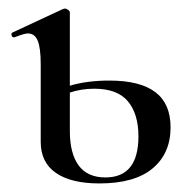

<svg xmlns="http://www.w3.org/2000/svg" viewBox="-20 -415 440 448"><path d="M378 -118Q378 -57 336 -22Q294 13 212 13Q146 13 110.5 -11.5Q75 -36 75 -84V-265Q75 -303 68 -320Q61 -337 45 -337Q37 -337 14 -328H12Q8 -328 7 -333Q6 -338 9 -339L127 -394L131 -395Q135 -395 139 -392Q143 -389 143 -386V-215Q183 -227 235 -227Q307 -227 342.5 -200Q378 -173 378 -118ZM303 -97Q303 -149 278.5 -178.5Q254 -208 200 -208Q170 -208 143 -199V-109Q143 -57 163.5 -29Q184 -1 226 -1Q303 -1 303 -97Z"/></svg>

Font: Cormorant Infant Medium
Style: Regular
Weight: 500
Designer: Christian Thalmann (Catharsis Fonts)
Version: Version 3.000